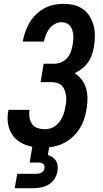

<svg xmlns="http://www.w3.org/2000/svg" viewBox="-20 -763 540 1003"><path d="M205 8Q178 8 152.5 4Q127 0 103.5 -10.5Q80 -21 62 -38Q44 -55 33.5 -78Q23 -101 20.5 -127.5Q18 -154 23 -180L24 -189H135L134 -185Q131 -166 134.5 -147Q138 -128 148.5 -114Q159 -100 176.5 -94Q194 -88 213 -88Q227 -88 242 -92Q257 -96 269 -105Q281 -114 290.5 -126.5Q300 -139 306 -152.5Q312 -166 316 -180Q320 -194 322 -208Q325 -223 326 -238Q327 -253 324.5 -267Q322 -281 317 -294Q312 -307 302 -316.5Q292 -326 278 -330Q264 -334 249 -334H192L208 -430H265Q283 -430 301.5 -438.5Q320 -447 332.5 -462Q345 -477 351 -495.5Q357 -514 360 -532Q362 -545 363 -558Q364 -571 362.5 -583.5Q361 -596 357 -608Q353 -620 345 -629Q337 -638 325.5 -642.5Q314 -647 301 -647Q284 -647 267 -638Q250 -629 238.5 -614Q227 -599 220 -581.5Q213 -564 210 -547V-546H99V-548Q104 -573 112.5 -597.5Q121 -622 134.5 -645Q148 -668 167.5 -687Q187 -706 210.5 -719Q234 -732 259.5 -737.5Q285 -743 309 -743Q338 -743 364.5 -737Q391 -731 412.5 -716Q434 -701 448 -678.5Q462 -656 469 -630Q476 -604 475.5 -576Q475 -548 471 -520Q467 -498 460 -477Q453 -456 440 -437.5Q427 -419 408.5 -404.5Q390 -390 370 -381Q391 -367 407 -346.5Q423 -326 430 -300.5Q437 -275 437 -247.5Q437 -220 432 -192Q428 -166 419 -139.5Q410 -113 395 -89.5Q380 -66 358.5 -46.5Q337 -27 311.5 -14.5Q286 -2 259 3Q232 8 205 8ZM57 220 70 145H170Q177 145 183.5 143.5Q190 142 196 139Q202 136 206.5 130Q211 124 212 118Q214 110 212 103.5Q210 97 205 93Q200 89 193 87.5Q186 86 179 86H135L164 -88H252L230 47Q243 51 254.5 58.5Q266 66 272.5 77Q279 88 281 102Q283 116 280 131Q277 151 266 169.5Q255 188 236.5 199.5Q218 211 197.5 215.5Q177 220 157 220Z"/></svg>

Font: Iosevka Custom
Style: Bold Italic
Weight: 700
Italic angle: -9°
Designer: Belleve Invis
Foundry: Belleve Invis
Version: Version 30.3.1; ttfautohint (v1.8.3)